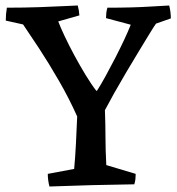

<svg xmlns="http://www.w3.org/2000/svg" viewBox="-20 -671 643 699"><path d="M160 8Q154 -15 154 -38L250 -56Q254 -99 256.5 -148.5Q259 -198 261 -247Q232 -312 194.5 -377Q157 -442 121.5 -496Q86 -550 64 -582L1 -596Q1 -608 2 -619.5Q3 -631 5 -643Q68 -643 124.5 -645Q181 -647 218.5 -649Q256 -651 263 -651Q268 -633 269 -615L192 -593Q200 -572 215.5 -539Q231 -506 251 -469Q271 -432 292 -397.5Q313 -363 331 -340L334 -342Q348 -364 365 -395Q382 -426 399.5 -460Q417 -494 432 -526Q447 -558 456 -581L366 -605Q366 -614 367 -623.5Q368 -633 371 -643Q463 -643 525.5 -647Q588 -651 596 -651Q602 -627 602 -604L548 -585Q542 -577 525.5 -550Q509 -523 486.5 -486Q464 -449 440 -408.5Q416 -368 395.5 -331.5Q375 -295 362 -270Q364 -215 364 -170.5Q364 -126 367 -70L474 -38Q474 -28 473 -19Q472 -10 469 0Q392 1 314.5 3Q237 5 160 8Z"/></svg>

Font: Labrada Medium
Style: Regular
Weight: 500
Designer: Mercedes Jáuregui
Foundry: Omnibus-Type Team
Version: Version 1.000; ttfautohint (v1.8.4.7-5d5b)